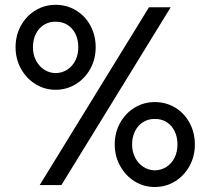

<svg xmlns="http://www.w3.org/2000/svg" viewBox="-20 -749 852 777"><path d="M43 -557.6Q43 -606 64.7 -645.3Q86.4 -684.6 123.5 -707Q160.6 -729.5 205.1 -729.5Q250.5 -729.5 287.6 -707Q324.7 -684.6 345.9 -645.3Q367.2 -606 367.2 -557.6Q367.2 -510.3 345.7 -470.9Q324.2 -431.6 287.1 -408.7Q250 -385.7 205.1 -385.7Q160.6 -385.7 123.5 -408.7Q86.4 -431.6 64.7 -471.2Q43 -510.7 43 -557.6ZM296.9 -557.6Q296.9 -588.4 285.2 -612.1Q273.4 -635.7 252.4 -648.7Q231.4 -661.6 205.1 -661.1Q179.2 -661.6 158.2 -648.7Q137.2 -635.7 125.2 -612.1Q113.3 -588.4 113.3 -557.6Q113.3 -528.3 125.5 -504.6Q137.7 -481 158.7 -467.3Q179.7 -453.6 205.1 -453.1Q231.4 -453.6 252.4 -467.3Q273.4 -481 285.2 -504.6Q296.9 -528.3 296.9 -557.6ZM583 -719.7H670.9L228.5 0H140.6ZM444.3 -164.1Q444.3 -212.4 466.1 -251.7Q487.8 -291 524.9 -313.5Q562 -335.9 606.4 -335.9Q651.9 -335.9 689 -313.5Q726.1 -291 747.3 -251.7Q768.6 -212.4 768.6 -164.1Q768.6 -116.7 747.1 -77.4Q725.6 -38.1 688.5 -15.1Q651.4 7.8 606.4 7.8Q562 7.8 524.9 -15.1Q487.8 -38.1 466.1 -77.6Q444.3 -117.2 444.3 -164.1ZM698.2 -164.1Q698.2 -194.8 686.5 -218.5Q674.8 -242.2 653.8 -255.1Q632.8 -268.1 606.4 -267.6Q580.6 -268.1 559.6 -255.1Q538.6 -242.2 526.6 -218.5Q514.6 -194.8 514.6 -164.1Q514.6 -134.8 526.9 -111.1Q539.1 -87.4 560.1 -73.7Q581.1 -60.1 606.4 -59.6Q632.8 -60.1 653.8 -73.7Q674.8 -87.4 686.5 -111.1Q698.2 -134.8 698.2 -164.1Z"/></svg>

Font: Reddit Sans Strawberry
Style: Regular
Weight: 400
Designer: Stephen Hutchings
Foundry: Reddit
Version: Version 1.013